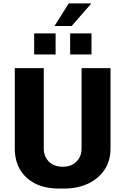

<svg xmlns="http://www.w3.org/2000/svg" viewBox="-20 -1080 725 1110"><path d="M318.5 10Q240.5 10 183.5 -18.8Q126.5 -47.5 96 -99.5Q65.5 -151.5 65.5 -220.5V-686H233V-221.5Q233 -174.5 263.2 -145.2Q293.5 -116 342.5 -116Q392 -116 421.8 -145.5Q451.5 -175 451.5 -221.5V-686H619V-220.5Q619 -151.5 584.8 -99.5Q550.5 -47.5 490.2 -18.8Q430 10 351.5 10ZM295 -929.5 377.5 -1060.5H505L506 -1057.5L394 -929.5ZM177.5 -765V-887H301.5V-765ZM385.5 -765V-887H509V-765Z"/></svg>

Font: Chivo Medium
Style: Regular
Weight: 500
Designer: Hector Gatti
Foundry: Omnibus-Type
Version: Version 2.002